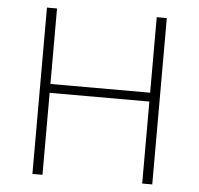

<svg xmlns="http://www.w3.org/2000/svg" viewBox="-51 -746 827 798"><g transform="rotate(5 363.0 -347.0)"><path d="M113 0V-694H155V-379H571V-694H613V0H571V-342H155V0Z"/></g></svg>

Font: Cantarell Light
Style: Regular
Weight: 300
Designer: Dave Crossland, Nikolaus Waxweiler, Florian Fecher, Jacques Le Bailly, Eben Sorkin, Alexei Vanyashin, Alexios Zavras, Em
Version: Version 0.303